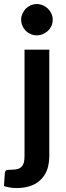

<svg xmlns="http://www.w3.org/2000/svg" viewBox="-58 -762 332 962"><path d="M64.9 -513.2H189V17.6Q189 50.3 180.7 80.6Q172.4 108.9 152.3 131.8Q132.3 154.8 102.1 167Q68.8 180.2 25.4 180.2Q9.3 180.2 -6.8 177.7Q-22.5 175.3 -38.1 170.4L-33.7 104Q-32.2 93.8 -25.4 90.8Q-18.1 88.4 -0.5 88.4Q17.6 88.4 30.8 84.5Q43 81.1 50.8 72.3Q58.6 64 62 50.8Q64.9 37.6 64.9 17.6ZM206.1 -662.6Q206.1 -645.5 199.7 -632.3Q193.4 -618.2 182.6 -607.9Q170.9 -597.2 157.2 -591.3Q143.1 -585 125.5 -585Q108.9 -585 95.7 -591.3Q81.5 -597.2 70.8 -607.9Q60.5 -618.2 54.7 -632.3Q47.9 -647 47.9 -662.6Q47.9 -678.7 54.7 -693.4Q61 -708.5 70.8 -718.3Q81.1 -728.5 95.7 -735.4Q110.8 -741.7 125.5 -741.7Q141.6 -741.7 157.2 -735.4Q171.4 -728.5 182.6 -718.3Q192.9 -708 199.7 -693.4Q206.1 -680.2 206.1 -662.6Z"/></svg>

Font: Lato-SemiBold
Style: Bold
Weight: 500
Designer: Lukasz Dziedzic with Adam Twardoch and Botio Nikoltchev
Foundry: tyPoland Lukasz Dziedzic
Version: ""